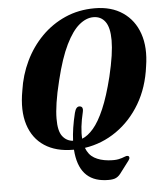

<svg xmlns="http://www.w3.org/2000/svg" viewBox="-59 -762 836 996"><g transform="rotate(-5 358.5 -264.0)"><path d="M471 -711Q557.5 -711 617 -670.5Q676.5 -630 701.5 -557.5Q726.5 -485 711 -388Q697 -279 647.8 -195.5Q598.5 -112 523.5 -59.8Q448.5 -7.5 358 6Q371.5 42.5 401 59.8Q430.5 77 473 81Q507 84 526.8 79.8Q546.5 75.5 557.5 70.5Q568.5 65.5 575.5 67Q582 68 583.2 75Q584.5 82 577.5 91L528 156.5Q514.5 173.5 497.2 178.8Q480 184 450 182Q311.5 174.5 300.5 10.5Q298.5 10.5 296.5 10.5Q207.5 10.5 148 -28.5Q88.5 -67.5 65 -141.2Q41.5 -215 60.5 -318.5Q72 -398.5 106 -469.5Q140 -540.5 193.5 -594.8Q247 -649 317 -680Q387 -711 471 -711ZM322 -179Q330.5 -213.5 350.5 -210.5Q361 -209 363.8 -200.5Q366.5 -192 363.5 -181Q343.5 -98 348 -42.5Q378 -54 407.2 -88Q436.5 -122 464 -185.8Q491.5 -249.5 516.5 -350.5Q531 -411.5 537.8 -457.8Q544.5 -504 544.5 -538Q544.5 -604.5 522.2 -635Q500 -665.5 460.5 -665.5Q423 -665.5 386.5 -635.2Q350 -605 316.5 -536.8Q283 -468.5 255.5 -355Q239 -289 231.8 -240.2Q224.5 -191.5 224.5 -157.5Q224 -93.5 245 -66Q266 -38.5 300 -36Q302.5 -99.5 322 -179Z"/></g></svg>

Font: Fraunces 144pt Soft
Style: Bold Italic
Weight: 700
Italic angle: -16°
Version: Version 1.000;[b76b70a41]